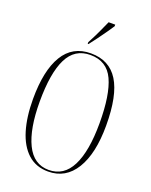

<svg xmlns="http://www.w3.org/2000/svg" viewBox="-170 -1021 884 1122"><g transform="rotate(20 272.0 -460.5)"><path d="M271 10Q195 10 144.5 -36Q94 -82 69 -165Q44 -248 44 -359Q44 -536 101 -630.5Q158 -725 272 -725Q387 -725 443 -635Q499 -545 499 -358Q499 -184 439.5 -87Q380 10 271 10ZM271 0Q365 0 411.5 -92Q458 -184 458 -358Q458 -535 416.5 -625Q375 -715 272 -715Q175 -715 130.5 -625Q86 -535 86 -358Q86 -189 132 -94.5Q178 0 271 0ZM234 -781Q257 -824 274 -860.5Q291 -897 306 -931H347V-921Q336 -904 317.5 -877.5Q299 -851 278 -822.5Q257 -794 239 -771H234Z"/></g></svg>

Font: Noto Serif Display ExtraCondensed ExtraLight
Style: Regular
Weight: 200
Width: 2
Designer: Monotype Design Team
Foundry: Monotype Imaging Inc.
Version: Version 2.009